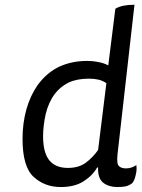

<svg xmlns="http://www.w3.org/2000/svg" viewBox="-20 -754 587 794"><path d="M385.7 -133.8Q364.3 -103.5 335.9 -82Q306.6 -59.6 260.7 -59.6Q208 -59.6 182.6 -92.8Q158.2 -125 158.2 -190.4Q158.2 -233.4 168.9 -282.2Q180.7 -331.1 207 -366.2Q228.5 -394.5 262.7 -412.1Q297.9 -428.7 346.7 -428.7Q369.1 -428.7 386.7 -424.8Q403.3 -420.9 419.9 -410.2Q408.2 -318.4 385.7 -133.8ZM536.1 -734.4Q510.7 -734.4 491.2 -730.5Q471.7 -726.6 457 -717.8Q447.3 -639.6 427.7 -483.4Q410.2 -493.2 387.7 -497.1Q366.2 -502 338.9 -502Q277.3 -502 225.6 -478.5Q173.8 -454.1 135.7 -402.3Q104.5 -357.4 88.9 -300.8Q73.2 -244.1 73.2 -179.7Q73.2 -64.5 119.1 -22.5Q165 19.5 231.4 19.5Q288.1 19.5 325.2 -3.9Q362.3 -27.3 381.8 -61.5Q383.8 -61.5 385.7 -61.5Q383.8 -16.6 407.2 2Q430.7 19.5 464.8 19.5Q486.3 19.5 500 16.6Q514.6 12.7 526.4 3.9Q536.1 -6.8 541 -29.3Q544.9 -43.9 544.9 -56.6Q544.9 -64.5 543.9 -71.3Q535.2 -65.4 524.4 -61.5Q514.6 -57.6 501 -57.6Q481.4 -57.6 471.7 -67.4Q461.9 -76.2 465.8 -114.3Q489.3 -320.3 536.1 -734.4Z"/></svg>

Font: cl
Style: Italic
Weight: 400
Designer: Mitja Miklavcic
Version: Version 7.504; 2011; Build 1022